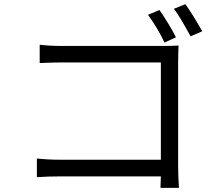

<svg xmlns="http://www.w3.org/2000/svg" viewBox="-20 -904 1040 933"><path d="M835 -722.7 779.3 -697.3Q748 -764.6 699.2 -832L754.9 -855.5Q802.7 -786.1 835 -722.7ZM845.7 -604.5V-87.9Q845.7 -53.7 849.6 8.8H759.8Q759.8 2 761.7 -46.9H272.5Q213.9 -46.9 159.2 -43V-133.8Q211.9 -127.9 270.5 -127.9H761.7V-600.6H282.2Q243.2 -600.6 172.9 -597.7V-686.5Q222.7 -680.7 281.2 -680.7H773.4Q810.5 -680.7 847.7 -682.6Q845.7 -635.7 845.7 -604.5ZM825.2 -861.3 880.9 -883.8Q917 -833 962.9 -752L906.2 -727.5Q851.6 -827.1 825.2 -861.3Z"/></svg>

Font: GenEi Gothic M Regular
Style: Regular
Weight: 400
Designer: o_tamon (Modified); [Source Han Sans]
Ryoko NISHIZUKA  (kana & ideographs); Paul D. Hunt (Latin, Greek & Cyrillic); Wenl
Version: Version 1.1a;Original Version 1.004